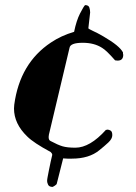

<svg xmlns="http://www.w3.org/2000/svg" viewBox="-20 -727 534 754"><path d="M398 -217 402 -218Q408 -218 414.5 -214Q421 -210 421 -196Q421 -182 405.5 -167.5Q390 -153 370 -137Q330 -104 262 -104H245Q236 -104 228 -105L203 -6Q203 -3 195.5 2Q188 7 187 7Q173 7 169 -1.5Q165 -10 165 -16Q165 -22 167 -32L172 -58Q180 -98 185 -118V-120Q185 -124 179 -130Q112 -166 87 -191Q35 -241 35 -301L36 -316Q58 -479 180 -560Q220 -587 271 -602Q280 -646 294 -673.5Q308 -701 314 -707Q328 -707 331 -697Q334 -687 334 -678L327 -616Q327 -614 344 -606Q362 -598 386 -584Q450 -547 463 -521V-516Q463 -514 464 -512Q464 -489 442 -489L432 -490Q398 -529 381 -539Q350 -559 305 -559Q256 -559 253 -539L172 -198L171 -189Q171 -176 179 -173Q207 -158 225.5 -152.5Q244 -147 276 -147Q333 -147 396 -217Z"/></svg>

Font: Miltonian Tattoo
Style: Regular
Weight: 400
Designer: Pablo Impallari
Foundry: Pablo Impallari
Version: Version 1.008